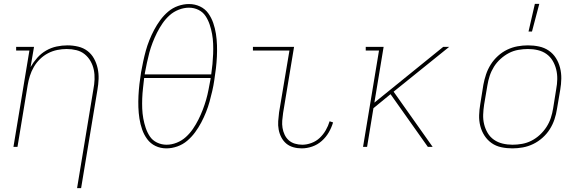

<svg xmlns="http://www.w3.org/2000/svg" viewBox="-20 -764 3040 999"><path d="M381 215 466 -300Q471 -325 472 -351Q473 -377 468 -401Q463 -425 451 -446Q439 -467 420.5 -482Q402 -497 377.5 -503Q353 -509 327 -509Q303 -509 278 -504Q253 -499 230 -487Q207 -475 188 -456.5Q169 -438 156 -415.5Q143 -393 135.5 -369Q128 -345 124 -321L71 0H50L133 -501H64V-520H157L139 -415Q154 -441 174 -463.5Q194 -486 220 -501Q246 -516 274.5 -522Q303 -528 331 -528Q359 -528 386.5 -521.5Q414 -515 435 -499Q456 -483 469 -459.5Q482 -436 488 -409Q494 -382 493 -353.5Q492 -325 487 -297L402 215Z M846 8Q815 8 789 -4.5Q763 -17 746 -40Q729 -63 719.5 -90.5Q710 -118 705.5 -147Q701 -176 700 -206Q699 -236 700.5 -266Q702 -296 705.5 -326.5Q709 -357 714 -388Q719 -416 725 -444Q731 -472 738.5 -499.5Q746 -527 757 -554.5Q768 -582 782 -608.5Q796 -635 814 -659.5Q832 -684 855 -703.5Q878 -723 906.5 -733Q935 -743 963 -743Q994 -743 1020.5 -730.5Q1047 -718 1063.5 -695Q1080 -672 1089.5 -644.5Q1099 -617 1103.5 -588Q1108 -559 1109 -529Q1110 -499 1108.5 -469Q1107 -439 1103.5 -408.5Q1100 -378 1095 -347Q1091 -319 1084.5 -291Q1078 -263 1070.5 -235.5Q1063 -208 1052 -180.5Q1041 -153 1027 -126.5Q1013 -100 995 -75.5Q977 -51 954 -31.5Q931 -12 902.5 -2Q874 8 846 8ZM733 -377H1079Q1083 -404 1085.5 -430.5Q1088 -457 1089 -483.5Q1090 -510 1089 -536Q1088 -562 1083.5 -587Q1079 -612 1071 -636Q1063 -660 1049.5 -680.5Q1036 -701 1013 -712.5Q990 -724 963 -724Q937 -724 910 -713.5Q883 -703 862 -684Q841 -665 825 -641.5Q809 -618 796.5 -593Q784 -568 774 -542Q764 -516 757 -490Q750 -464 744.5 -437.5Q739 -411 734 -385ZM847 -11Q873 -11 899.5 -21.5Q926 -32 947 -51Q968 -70 984 -93.5Q1000 -117 1012.5 -142Q1025 -167 1035 -193Q1045 -219 1052.5 -245Q1060 -271 1065 -297.5Q1070 -324 1075 -350L1076 -358H730Q727 -331 724 -304.5Q721 -278 720 -251.5Q719 -225 720 -199Q721 -173 725.5 -148Q730 -123 738 -99Q746 -75 759.5 -54.5Q773 -34 796.5 -22.5Q820 -11 847 -11Z M1550 8Q1527 8 1506 2Q1485 -4 1469.5 -17Q1454 -30 1444 -49Q1434 -68 1430 -89.5Q1426 -111 1427.5 -133.5Q1429 -156 1432 -179L1486 -501H1296V-520H1510L1453 -176Q1450 -156 1448.5 -136.5Q1447 -117 1450 -98.5Q1453 -80 1461 -63Q1469 -46 1482.5 -34Q1496 -22 1514.5 -16.5Q1533 -11 1553 -11Q1576 -11 1600.5 -20Q1625 -29 1643.5 -46.5Q1662 -64 1675 -86.5Q1688 -109 1695 -133L1713 -127Q1705 -100 1690.5 -75Q1676 -50 1654 -30.5Q1632 -11 1604.5 -1.5Q1577 8 1550 8Z M2231 0H2206L2012 -274L1923 -201L1890 0H1869L1952 -501H1883V-520H1976L1928 -230L2286 -520H2317L2028 -287Z M2646 8Q2616 8 2588 2Q2560 -4 2538 -19.5Q2516 -35 2501 -58Q2486 -81 2479 -108.5Q2472 -136 2473 -165Q2474 -194 2479 -223L2495 -323Q2500 -350 2509 -377Q2518 -404 2533.5 -428.5Q2549 -453 2571 -473Q2593 -493 2619 -505.5Q2645 -518 2672.5 -523Q2700 -528 2727 -528Q2757 -528 2785 -522Q2813 -516 2835.5 -500.5Q2858 -485 2872.5 -462Q2887 -439 2894 -411.5Q2901 -384 2900.5 -355Q2900 -326 2895 -297L2878 -197Q2874 -170 2865 -143Q2856 -116 2840.5 -91.5Q2825 -67 2802.5 -47Q2780 -27 2754 -14.5Q2728 -2 2700.5 3Q2673 8 2646 8ZM2647 -11Q2671 -11 2696.5 -15.5Q2722 -20 2745.5 -32Q2769 -44 2789 -62.5Q2809 -81 2823.5 -103.5Q2838 -126 2846 -150.5Q2854 -175 2858 -200L2874 -300Q2879 -326 2879.5 -352Q2880 -378 2874 -402.5Q2868 -427 2855.5 -448Q2843 -469 2823.5 -483Q2804 -497 2779 -503Q2754 -509 2727 -509Q2703 -509 2677 -504.5Q2651 -500 2628 -488Q2605 -476 2584.5 -457.5Q2564 -439 2550 -416.5Q2536 -394 2528 -369.5Q2520 -345 2516 -320L2499 -220Q2495 -194 2494 -168Q2493 -142 2499 -117.5Q2505 -93 2517.5 -72Q2530 -51 2550 -37Q2570 -23 2595 -17Q2620 -11 2647 -11ZM2730 -600 2763 -744H2786L2748 -600Z"/></svg>

Font: Iosevka HT Thin Extended
Style: Italic
Weight: 100
Width: 7
Italic angle: -9°
Monospace: yes
Designer: Belleve Invis
Foundry: Belleve Invis
Version: Version 32.3.0; ttfautohint (v1.8.4)